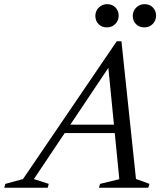

<svg xmlns="http://www.w3.org/2000/svg" viewBox="-88 -878 768 898"><path d="M184 -255.5 197.5 -295H514L500.5 -255.5ZM548 -41 611 -18 605.5 0H375L380 -18L470 -40L415 -599H444.5L70.5 -40.5L140 -18L135 0H-68L-63 -18L19.5 -40.5L458 -685H480ZM411.5 -750Q387.5 -750 372.8 -765.5Q358 -781 358 -803Q358 -818.5 365 -830.8Q372 -843 384.8 -850.8Q397.5 -858.5 413.5 -858.5Q437.5 -858.5 452.2 -842.8Q467 -827 467 -805.5Q467 -790 460 -777.5Q453 -765 440.5 -757.5Q428 -750 411.5 -750ZM586.5 -750Q562.5 -750 547.8 -765.5Q533 -781 533 -803Q533 -818.5 540 -830.8Q547 -843 559.8 -850.8Q572.5 -858.5 588.5 -858.5Q612.5 -858.5 627.2 -842.8Q642 -827 642 -805.5Q642 -790 635 -777.5Q628 -765 615.5 -757.5Q603 -750 586.5 -750Z"/></svg>

Font: Newsreader 24pt
Style: Italic
Weight: 400
Italic angle: -17°
Designer: Hugues Gentile
Foundry: Production Type
Version: Version 1.003